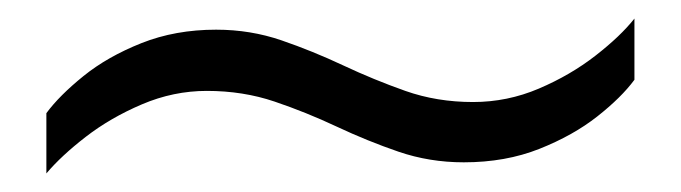

<svg xmlns="http://www.w3.org/2000/svg" viewBox="-20 -402 734 207"><path d="M30 -215V-280Q44 -299 70 -320Q96 -341 132.5 -355.5Q169 -370 213 -370Q250 -370 283.5 -358.5Q317 -347 350 -331.5Q383 -316 417 -304Q451 -292 490 -292Q527 -292 561 -306.5Q595 -321 622 -342Q649 -363 664 -382V-316Q650 -297 624 -276.5Q598 -256 561.5 -241.5Q525 -227 480 -227Q443 -227 409.5 -238.5Q376 -250 343 -265.5Q310 -281 276 -292.5Q242 -304 203 -304Q167 -304 133 -289.5Q99 -275 72.5 -254.5Q46 -234 30 -215Z"/></svg>

Font: Archivo Expanded ExtraLight
Style: Regular
Weight: 250
Width: 7
Designer: Hector Gatti
Foundry: Omnibus-Type
Version: Version 2.001